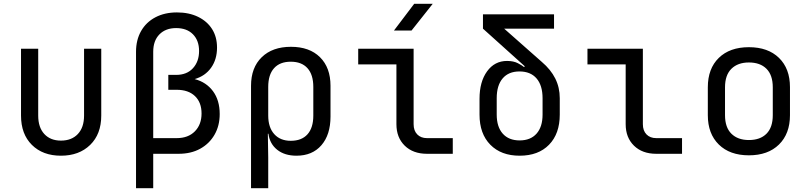

<svg xmlns="http://www.w3.org/2000/svg" viewBox="-20 -805 4240 1005"><path d="M299 10Q204 10 147 -46.5Q90 -103 90 -200V-550H180V-200Q180 -138 212 -103.5Q244 -69 299 -69Q355 -69 387.5 -103.5Q420 -138 420 -200V-550H510V-200Q510 -103 452 -46.5Q394 10 299 10Z M692 180V-534Q692 -596 718.5 -642.5Q745 -689 793.5 -714.5Q842 -740 906 -740Q969 -740 1016.5 -717Q1064 -694 1090 -653Q1116 -612 1116 -556Q1116 -494 1085 -450.5Q1054 -407 999 -391Q1060 -375 1095 -327.5Q1130 -280 1130 -208Q1130 -147 1103 -100Q1076 -53 1028 -26.5Q980 0 915 0H782V180ZM782 -82H905Q965 -82 1000 -117.5Q1035 -153 1035 -211Q1035 -269 1000.5 -302Q966 -335 905 -335H861V-413H902Q958 -413 990 -448Q1022 -483 1022 -538Q1022 -593 990 -625.5Q958 -658 902 -658Q847 -658 814.5 -625Q782 -592 782 -534Z M1294 180V-356Q1294 -451 1350 -505.5Q1406 -560 1503 -560Q1600 -560 1655 -505.5Q1710 -451 1710 -356V-195Q1710 -100 1662.5 -45Q1615 10 1532 10Q1470 10 1431 -21Q1392 -52 1385 -105H1382L1384 20V180ZM1502 -68Q1559 -68 1589.5 -102Q1620 -136 1620 -200V-350Q1620 -414 1589.5 -448Q1559 -482 1502 -482Q1445 -482 1414.5 -448Q1384 -414 1384 -350V-200Q1384 -138 1415.5 -103Q1447 -68 1502 -68Z M2215 0Q2142 0 2098.5 -42.5Q2055 -85 2055 -155V-468H1855V-550H2145V-155Q2145 -121 2164 -101.5Q2183 -82 2215 -82H2350V0ZM2042 -645 2148 -785H2245L2134 -645Z M2700 10Q2603 10 2546.5 -47.5Q2490 -105 2490 -205V-288Q2490 -377 2529.5 -431.5Q2569 -486 2634 -486Q2668 -486 2691 -474Q2714 -462 2723 -454L2727 -458L2508 -655V-730H2880V-655H2619L2816 -481Q2863 -441 2886.5 -394Q2910 -347 2910 -291V-205Q2910 -105 2854 -47.5Q2798 10 2700 10ZM2700 -70Q2757 -70 2788.5 -105.5Q2820 -141 2820 -205V-291Q2820 -358 2788.5 -394.5Q2757 -431 2699 -431Q2642 -431 2611 -394.5Q2580 -358 2580 -291V-205Q2580 -141 2611.5 -105.5Q2643 -70 2700 -70Z M3415 0Q3342 0 3298.5 -42.5Q3255 -85 3255 -155V-468H3055V-550H3345V-155Q3345 -121 3364 -101.5Q3383 -82 3415 -82H3550V0Z M3900 8Q3800 8 3742.5 -48.5Q3685 -105 3685 -202V-348Q3685 -446 3742.5 -502Q3800 -558 3900 -558Q4000 -558 4057.5 -502Q4115 -446 4115 -349V-202Q4115 -105 4057.5 -48.5Q4000 8 3900 8ZM3900 -72Q3959 -72 3992 -105Q4025 -138 4025 -202V-348Q4025 -412 3992 -445Q3959 -478 3900 -478Q3842 -478 3808.5 -445Q3775 -412 3775 -348V-202Q3775 -138 3808.5 -105Q3842 -72 3900 -72Z"/></svg>

Font: NKDuy Mono
Style: Regular
Weight: 400
Monospace: yes
Designer: NKDuy
Foundry: NKDuy
Version: Version 2.251; ttfautohint (v1.8.4.7-5d5b)